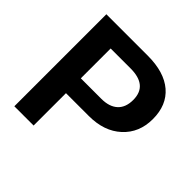

<svg xmlns="http://www.w3.org/2000/svg" viewBox="-174 -851 1015 1015"><g transform="rotate(45 333.5 -344.0)"><path d="M633 -470Q633 -368 564.5 -305Q496 -242 382 -242H211V0H67V-688H376Q500 -688 566.5 -631Q633 -574 633 -470ZM488 -468Q488 -576 360 -576H211V-353H364Q424 -353 456 -382.5Q488 -412 488 -468Z"/></g></svg>

Font: Libra Sans
Style: Bold
Weight: 700
Foundry: Context Ltd
Version: Version 1.000